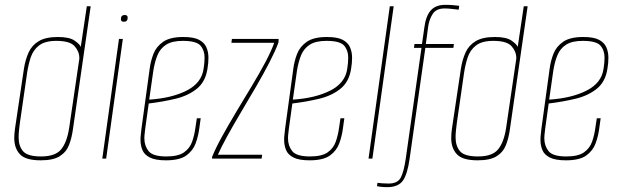

<svg xmlns="http://www.w3.org/2000/svg" viewBox="-20 -656 2570 794"><path d="M148 7Q86 7 62.5 -18Q39 -43 39 -85Q39 -103 42 -124L79 -372Q85 -410 98.5 -439.5Q112 -469 140.5 -486Q169 -503 220 -503Q267 -503 288.5 -488Q310 -473 314 -462L339 -630H355L282 -124Q277 -86 265.5 -56.5Q254 -27 227 -10Q200 7 148 7ZM150 -9Q209 -9 233 -38.5Q257 -68 266 -127L307 -406Q308 -409 308 -412Q308 -415 308 -417Q308 -443 288.5 -465Q269 -487 213 -487Q166 -487 141.5 -468Q117 -449 107 -418.5Q97 -388 92 -354L62 -146Q60 -130 58.5 -116Q57 -102 57 -88Q57 -52 75.5 -30.5Q94 -9 150 -9Z M403 0 472 -495H488L419 0ZM492 -566Q480 -566 480 -577Q480 -594 496 -594Q508 -594 508 -583Q508 -566 492 -566Z M666 7Q623 7 600 -4.5Q577 -16 569 -35.5Q561 -55 561 -78Q561 -89 562.5 -101Q564 -113 565 -124L599 -372Q603 -403 614.5 -433Q626 -463 654.5 -483Q683 -503 738 -503Q781 -503 803 -491.5Q825 -480 833.5 -460.5Q842 -441 842 -417Q842 -407 841 -395Q840 -383 838 -372Q830 -318 794 -289Q758 -260 705.5 -247.5Q653 -235 595 -228L581 -127Q580 -116 578.5 -105.5Q577 -95 577 -84Q577 -53 594.5 -31Q612 -9 668 -9Q717 -9 741 -26Q765 -43 774.5 -70Q784 -97 788 -127L794 -167H810L804 -124Q800 -93 789 -63Q778 -33 750.5 -13Q723 7 666 7ZM597 -244Q690 -250 752 -281.5Q814 -313 822 -372Q824 -384 825 -395.5Q826 -407 826 -418Q826 -448 809 -467.5Q792 -487 736 -487Q692 -487 667.5 -471.5Q643 -456 631.5 -428.5Q620 -401 614 -363Z M857 -7Q872 -44 898.5 -92Q925 -140 957 -193.5Q989 -247 1020.5 -299Q1052 -351 1077 -398Q1102 -445 1114 -479H937L939 -495H1132Q1132 -492 1132 -487Q1132 -482 1131 -479Q1119 -446 1094.5 -398.5Q1070 -351 1038.5 -297Q1007 -243 975.5 -190Q944 -137 919 -91.5Q894 -46 881 -16H1064L1062 0H857Z M1260 7Q1217 7 1194 -4.5Q1171 -16 1163 -35.5Q1155 -55 1155 -78Q1155 -89 1156.5 -101Q1158 -113 1159 -124L1193 -372Q1197 -403 1208.5 -433Q1220 -463 1248.5 -483Q1277 -503 1332 -503Q1375 -503 1397 -491.5Q1419 -480 1427.5 -460.5Q1436 -441 1436 -417Q1436 -407 1435 -395Q1434 -383 1432 -372Q1424 -318 1388 -289Q1352 -260 1299.5 -247.5Q1247 -235 1189 -228L1175 -127Q1174 -116 1172.5 -105.5Q1171 -95 1171 -84Q1171 -53 1188.5 -31Q1206 -9 1262 -9Q1311 -9 1335 -26Q1359 -43 1368.5 -70Q1378 -97 1382 -127L1388 -167H1404L1398 -124Q1394 -93 1383 -63Q1372 -33 1344.5 -13Q1317 7 1260 7ZM1191 -244Q1284 -250 1346 -281.5Q1408 -313 1416 -372Q1418 -384 1419 -395.5Q1420 -407 1420 -418Q1420 -448 1403 -467.5Q1386 -487 1330 -487Q1286 -487 1261.5 -471.5Q1237 -456 1225.5 -428.5Q1214 -401 1208 -363Z M1504 0 1592 -630H1608L1520 0Z M1584 118Q1565 118 1554.5 116.5Q1544 115 1539 114L1541 100Q1546 101 1559.5 102Q1573 103 1587 103Q1624 103 1637 79Q1650 55 1658 0L1723 -458H1692L1694 -474H1725L1735 -543Q1741 -590 1761.5 -613Q1782 -636 1821 -636Q1840 -636 1856 -634.5Q1872 -633 1879 -632L1877 -616Q1859 -618 1845.5 -619.5Q1832 -621 1818 -621Q1784 -621 1769.5 -598.5Q1755 -576 1751 -548L1741 -474H1857L1855 -458H1739L1674 0Q1665 64 1646.5 90.5Q1628 117 1584 118Z M1955 7Q1893 7 1869.5 -18Q1846 -43 1846 -85Q1846 -103 1849 -124L1886 -372Q1892 -410 1905.5 -439.5Q1919 -469 1947.5 -486Q1976 -503 2027 -503Q2074 -503 2095.5 -488Q2117 -473 2121 -462L2146 -630H2162L2089 -124Q2084 -86 2072.5 -56.5Q2061 -27 2034 -10Q2007 7 1955 7ZM1957 -9Q2016 -9 2040 -38.5Q2064 -68 2073 -127L2114 -406Q2115 -409 2115 -412Q2115 -415 2115 -417Q2115 -443 2095.5 -465Q2076 -487 2020 -487Q1973 -487 1948.5 -468Q1924 -449 1914 -418.5Q1904 -388 1899 -354L1869 -146Q1867 -130 1865.5 -116Q1864 -102 1864 -88Q1864 -52 1882.5 -30.5Q1901 -9 1957 -9Z M2320 7Q2277 7 2254 -4.5Q2231 -16 2223 -35.5Q2215 -55 2215 -78Q2215 -89 2216.5 -101Q2218 -113 2219 -124L2253 -372Q2257 -403 2268.5 -433Q2280 -463 2308.5 -483Q2337 -503 2392 -503Q2435 -503 2457 -491.5Q2479 -480 2487.5 -460.5Q2496 -441 2496 -417Q2496 -407 2495 -395Q2494 -383 2492 -372Q2484 -318 2448 -289Q2412 -260 2359.5 -247.5Q2307 -235 2249 -228L2235 -127Q2234 -116 2232.5 -105.5Q2231 -95 2231 -84Q2231 -53 2248.5 -31Q2266 -9 2322 -9Q2371 -9 2395 -26Q2419 -43 2428.5 -70Q2438 -97 2442 -127L2448 -167H2464L2458 -124Q2454 -93 2443 -63Q2432 -33 2404.5 -13Q2377 7 2320 7ZM2251 -244Q2344 -250 2406 -281.5Q2468 -313 2476 -372Q2478 -384 2479 -395.5Q2480 -407 2480 -418Q2480 -448 2463 -467.5Q2446 -487 2390 -487Q2346 -487 2321.5 -471.5Q2297 -456 2285.5 -428.5Q2274 -401 2268 -363Z"/></svg>

Font: Alumni Sans Pinstripe
Style: Italic
Weight: 400
Italic angle: -8°
Designer: Robert E. Leuschke
Foundry: Robert E. Leuschke
Version: Version 1.010; ttfautohint (v1.8.4.7-5d5b)